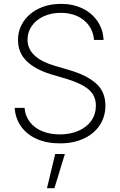

<svg xmlns="http://www.w3.org/2000/svg" viewBox="-20 -738 628 1004"><path d="M297.9 -670.9Q248 -670.9 208.3 -652.6Q168.5 -634.3 146.2 -602.3Q124 -570.3 124 -530.3Q124 -435.5 267.6 -393.6L343.8 -371.1Q430.7 -346.2 481 -302.7Q531.2 -259.3 531.2 -185.5Q531.2 -128.9 502 -84Q472.7 -39.1 418.7 -13.7Q364.7 11.7 293 11.7Q224.1 11.7 172.1 -11.5Q120.1 -34.7 90.3 -76.7Q60.5 -118.7 56.6 -173.8H108.4Q111.8 -131.3 136.2 -99.9Q160.6 -68.4 201.2 -51.8Q241.7 -35.2 293 -35.2Q347.7 -35.2 390.6 -54Q433.6 -72.8 457.5 -106.9Q481.4 -141.1 481.4 -185.5Q481.4 -237.8 443.8 -269.8Q406.2 -301.8 329.1 -325.2L246.1 -349.6Q161.6 -376 117.9 -419.9Q74.2 -463.9 74.2 -528.3Q74.2 -583 103.5 -626.2Q132.8 -669.4 184.1 -693.6Q235.4 -717.8 298.8 -717.8Q361.8 -717.8 411.6 -693.6Q461.4 -669.4 490.2 -626.5Q519 -583.5 521.5 -529.3H471.7Q468.3 -571.3 445.6 -603.5Q422.9 -635.7 384.8 -653.3Q346.7 -670.9 297.9 -670.9ZM268.6 67.4H319.3L264.6 246.1H225.6Z"/></svg>

Font: Pretendard GOV ExtraLight
Style: Regular
Weight: 200
Designer: Base glyphs from Inter by Rasmus Andersson; Hangeul glyphs from Noto Sans CJK(Source Han Sans) by Jang Soo-young and Kan
Foundry: Kil Hyung-jin
Version: Version 1.309